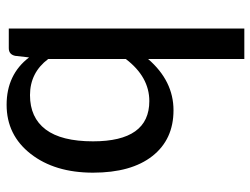

<svg xmlns="http://www.w3.org/2000/svg" viewBox="-112 -666 784 601"><g transform="rotate(90 280.5 -365.0)"><path d="M421.9 -263.7Q421.9 -439.9 295.9 -439.9Q220.2 -439.9 164.1 -366.2V-123.5Q207 -66.4 277.3 -66.4Q347.7 -66.4 384.8 -115.5Q421.9 -164.6 421.9 -263.7ZM130.4 0H68.8V-737.3H164.1V-436Q232.9 -515.6 324.7 -515.6Q416 -515.6 468 -449.5Q520 -383.3 520 -263.7Q520 -144 461.2 -68.6Q402.3 6.8 307.6 6.8Q212.9 6.8 159.2 -63.5L154.3 -20Q149.9 0 130.4 0Z"/></g></svg>

Font: Lato-Medium
Style: Regular
Weight: 500
Designer: Lukasz Dziedzic
Foundry: tyPoland Lukasz Dziedzic
Version: Version 2.006; 2014-01-15